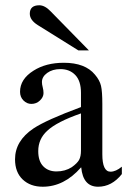

<svg xmlns="http://www.w3.org/2000/svg" viewBox="-20 -698 484 728"><path d="M317 -507H277L123 -603Q93 -622 93 -646Q93 -678 129 -678Q150 -678 172 -655ZM442 -66V-38Q404 10 352 10Q295 10 288 -63H287Q223 10 142 10Q95 10 66 -17.5Q37 -45 37 -94Q37 -164 107 -211Q155 -243 287 -292V-346Q287 -391 265.5 -413.5Q244 -436 209 -436Q179 -436 159 -421.5Q139 -407 139 -387Q139 -378 142 -367Q145 -356 145 -345Q145 -330 131.5 -317Q118 -304 99 -304Q82 -304 69 -317Q56 -330 56 -350Q56 -398 107 -430Q154 -460 222 -460Q303 -460 340 -415Q358 -394 363 -372.5Q368 -351 368 -304V-113Q368 -47 399 -47Q419 -47 442 -66ZM287 -127V-268Q195 -236 159 -202Q125 -171 125 -125Q125 -87 144 -67.5Q163 -48 194 -48Q227 -48 252 -64Q273 -79 280 -92Q287 -105 287 -127Z"/></svg>

Font: STIX
Style: Regular
Weight: 400
Designer: MicroPress Inc., with final additions and corrections provided by Coen Hoffman, Elsevier (retired)
Version: Version 1.1.1